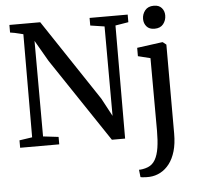

<svg xmlns="http://www.w3.org/2000/svg" viewBox="-64 -848 1191 1157"><g transform="rotate(-5 531.0 -269.5)"><path d="M32 0V-45L109.5 -56.5L111 -680Q99.5 -683 86 -686.2Q72.5 -689.5 59 -692.5Q45.5 -695.5 32 -697V-743H218.5L545.5 -251.5L603.5 -143L602.5 -684L517 -697V-743H747.5V-697L668.5 -684L667 0H587L248.5 -506L174.5 -634L175.5 -56L268.5 -45V0ZM794.5 242.5Q787 243 775 242.8Q763 242.5 752.5 241.5Q742 240.5 739 239L734 194.5Q741.5 195 757 192.5Q772.5 190 789 183.5Q816.5 172.5 832.8 144.2Q849 116 855.8 72Q862.5 28 862.5 -29L861.5 -469.5L787 -488V-538.5L938.5 -559H943.5L964 -542.5V-4Q964 56.5 950.8 101.8Q937.5 147 914 177.5Q890.5 208 859.8 224.2Q829 240.5 794.5 242.5ZM901 -644Q870 -644 853.8 -662.8Q837.5 -681.5 837.5 -708.5Q837.5 -737.5 855.5 -760Q873.5 -782.5 908.5 -782.5H909.5Q940 -782.5 956.2 -764Q972.5 -745.5 972.5 -718.5Q972.5 -689 954.8 -666.5Q937 -644 902 -644Z"/></g></svg>

Font: Merriweather 36pt
Style: Regular
Weight: 400
Designer: Eben Sorkin
Foundry: Eben Sorkin
Version: Version 2.100